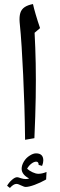

<svg xmlns="http://www.w3.org/2000/svg" viewBox="-20 -826 296 949"><path d="M104 -135Q103 -223 100.5 -303Q98 -383 94.5 -456Q91 -529 87 -594Q83 -659 77 -717Q75 -744 80.5 -762Q86 -780 101.5 -790.5Q117 -801 143 -806Q147 -787 156.5 -754.5Q166 -722 178 -687L151 -664Q155 -590 156.5 -512Q158 -434 156.5 -344Q155 -254 150 -143ZM29 103 15 92Q25 75 39.5 62.5Q54 50 64 50Q69 50 73 51.5Q77 53 84 55Q96 59 108 59Q117 59 124 56Q87 37 87 8Q87 -9 98 -27.5Q109 -46 127 -57Q144 -68 158 -68Q194 -68 194 -33Q194 -21 188 -6L171 -11Q171 -19 168 -23Q165 -27 159 -27Q148 -27 135 -17Q122 -7 114 8Q125 18 141 25.5Q157 33 170 33Q188 33 210 24L208 61Q180 77 151.5 87.5Q123 98 107 98Q102 98 96 95.5Q90 93 83 90Q77 87 71.5 85Q66 83 61 83Q47 83 29 103Z"/></svg>

Font: Noto Naskh Arabic UI
Style: Regular
Weight: 400
Designer: Monotype Design Team, David Williams, Mohamad Dakak and Nizar Qandah
Foundry: Monotype Imaging Inc.
Version: Version 2.014